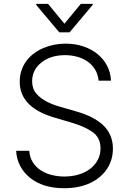

<svg xmlns="http://www.w3.org/2000/svg" viewBox="-20 -964 669 996"><path d="M63.6 -181.8H131.7Q134.6 -146 151.3 -120.6Q168 -95.2 193.4 -79.2Q218.8 -63.2 250.2 -55.8Q281.6 -48.3 313.6 -48.3Q354 -48.3 388.5 -58.8Q422.9 -69.2 448 -88.4Q473 -107.6 487.2 -134.6Q501.4 -161.6 501.4 -194.2Q501.4 -250.4 459.5 -279.5Q438.2 -294.4 411 -306.3Q383.9 -318.2 349.4 -328.5L262.4 -354Q219.8 -366.5 186.3 -384.1Q152.7 -401.6 129.6 -424.5Q106.5 -447.4 94.5 -476.2Q82.4 -505 82.4 -539.8Q82.4 -572.1 91.6 -599.3Q100.9 -626.4 117.4 -648.4Q133.9 -670.5 156.4 -687.1Q179 -703.8 205.4 -715Q231.9 -726.2 261 -731.9Q290.1 -737.6 320 -737.6Q370.7 -737.6 413.2 -723Q455.6 -708.5 486.7 -682.9Q517.8 -657.3 535.9 -622.2Q554 -587 555.8 -545.5H491.5Q488.3 -579.5 472.5 -604.6Q456.7 -629.6 432.9 -645.8Q409.1 -661.9 379.3 -669.9Q349.4 -677.9 318.2 -677.9Q242.2 -677.9 194.6 -639.6Q146.7 -601.2 146.7 -542.6Q146.7 -503.6 168.3 -478.7Q179 -465.9 193 -455.4Q207 -445 223 -436.6Q239 -428.3 256.6 -421.7Q274.1 -415.1 291.5 -410.2L368.3 -388.1Q391.3 -381.7 415 -373.2Q438.6 -364.7 460.4 -353Q482.2 -341.3 501.6 -326.2Q521 -311.1 535.2 -291.5Q549.4 -272 557.5 -247.7Q565.7 -223.4 565.7 -193.2Q565.7 -134.6 535.5 -88.4Q520.6 -65.7 498.8 -47.1Q476.9 -28.4 448.9 -15.1Q420.8 -1.8 386.9 5.3Q353 12.4 313.6 12.4Q202.8 12.4 136 -41.5Q69.2 -95.5 63.6 -181.8ZM167.6 -938.9V-943.9H229.4L314.3 -840.9L399.1 -943.9H460.9V-938.9L340.9 -796.2H287.6Z"/></svg>

Font: Inter P Light
Style: Regular
Weight: 300
Designer: Rasmus Andersson
Foundry: rsms
Version: Version 3.018;git-588b23468